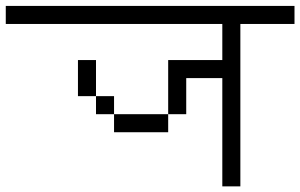

<svg xmlns="http://www.w3.org/2000/svg" viewBox="-20 -708 1040 665"><path d="M1000 -625H812.5V-62.5H750V-437.5H625V-312.5H562.5V-500H750V-625H0V-687.5H1000ZM250 -500H312.5V-375H250ZM312.5 -375H375V-312.5H312.5ZM375 -312.5H562.5V-250H375Z"/></svg>

Font: ChillBitmapSE 16px
Style: Regular
Weight: 400
Designer: Designed by Warren2060
Foundry: ChillType
Version: Version 1.000